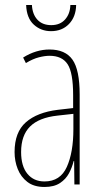

<svg xmlns="http://www.w3.org/2000/svg" viewBox="-20 -827 406 764"><path d="M177 -630Q240 -630 268.5 -589.5Q297 -549 297 -451V-93H276L275 -186H273Q267 -161 254.5 -137.5Q242 -114 218.5 -98.5Q195 -83 157 -83Q115 -83 89 -103Q63 -123 50.5 -154.5Q38 -186 38 -222Q38 -301 83 -340.5Q128 -380 210 -390L271 -397V-448Q271 -538 249 -571.5Q227 -605 177 -605Q159 -605 135 -599Q111 -593 83 -576L72 -598Q123 -630 177 -630ZM209 -367Q135 -359 99.5 -323.5Q64 -288 64 -222Q64 -166 89 -135.5Q114 -105 157 -105Q220 -105 246 -163Q272 -221 272 -313V-374ZM283 -807Q282 -760 254.5 -731.5Q227 -703 183 -703Q143 -703 114.5 -729Q86 -755 84 -807H107Q109 -770 129 -748.5Q149 -727 184 -727Q219 -727 239 -749.5Q259 -772 260 -807Z"/></svg>

Font: Noto Sans Kannada UI ExtraCondensed Thin
Style: Regular
Weight: 100
Width: 2
Designer: Jelle Bosma - Monotype Design Team
Foundry: Monotype Imaging Inc.
Version: Version 2.005; ttfautohint (v1.8.4.7-5d5b)